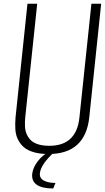

<svg xmlns="http://www.w3.org/2000/svg" viewBox="-20 -830 573 1048"><path d="M270.5 198.7Q209.5 198.7 180.7 178.5Q151.9 158.2 155.8 119.1Q159.7 84.5 186.3 50Q212.9 15.6 248 -2H278.3Q203.1 66.4 197.8 114.7Q194.8 142.6 219 155.5Q243.2 168.5 282.7 168.5ZM244.6 10.7Q198.2 10.7 164.1 0.7Q129.9 -9.3 109.6 -27.1Q89.4 -44.9 77.4 -69.8Q65.4 -94.7 63.7 -125Q62 -155.3 64.9 -189.9L129.9 -809.6H183.1L117.7 -189Q115.2 -162.1 116.5 -138.7Q117.7 -115.2 126.5 -95.9Q135.3 -76.7 150.1 -63Q165 -49.3 190.2 -41.7Q215.3 -34.2 249.5 -34.2Q397.5 -34.2 413.6 -189L479 -809.6H532.2L467.3 -189.9Q445.8 10.7 244.6 10.7Z"/></svg>

Font: Oswald
Style: Extra-Light
Weight: 200
Designer: Vernon Adams
Foundry: Vernon Adams
Version: 3.0; ttfautohint (v0.94.23-7a4d-dirty) -l 8 -r 50 -G 200 -x 